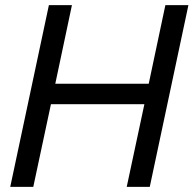

<svg xmlns="http://www.w3.org/2000/svg" viewBox="-20 -730 756 750"><path d="M171 -710H261L196 -403H561L626 -710H716L565 0H475L544 -323H179L110 0H20Z"/></svg>

Font: Raleway Thin Medium
Style: Italic
Weight: 500
Italic angle: -12°
Version: Version 4.026